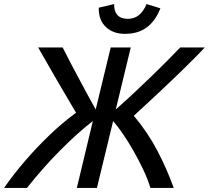

<svg xmlns="http://www.w3.org/2000/svg" viewBox="-59 -927 1030 947"><path d="M-39 0Q6 -65 63 -131.5Q120 -198 184 -259.5Q248 -321 316 -371Q268 -452 221.5 -532Q175 -612 129 -693H250Q269 -655 289.5 -616Q310 -577 331 -538Q352 -499 372.5 -460.5Q393 -422 413 -387L487 -693H586L512 -387Q556 -426 600.5 -467.5Q645 -509 687 -549.5Q729 -590 765.5 -627Q802 -664 830 -693H951Q928 -668 895.5 -635.5Q863 -603 825.5 -566.5Q788 -530 748.5 -493Q709 -456 671.5 -421Q634 -386 601 -356Q670 -274 717 -184Q764 -94 798 0H683Q669 -45 647.5 -90.5Q626 -136 601 -180Q576 -224 550 -262.5Q524 -301 499 -330L419 0H320L399 -330Q360 -300 318 -262Q276 -224 234 -181.5Q192 -139 151.5 -93Q111 -47 74 0ZM557 -760Q499 -760 463 -794Q427 -828 428 -889L504 -907Q503 -872 520 -853Q537 -834 572 -834Q603 -834 626 -852.5Q649 -871 664 -907L732 -886Q708 -824 665 -792Q622 -760 557 -760Z"/></svg>

Font: Ubuntu Sans Medium
Style: Italic
Weight: 500
Italic angle: -13.5°
Designer: Dalton Maag Ltd
Foundry: Dalton Maag Ltd
Version: Version 1.006